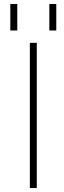

<svg xmlns="http://www.w3.org/2000/svg" viewBox="-20 -949 324 971"><path d="M130.9 2V-732.4H166V2ZM32.2 -794.9V-928.7H67.4V-794.9ZM229.5 -794.9V-928.7H264.6V-794.9Z"/></svg>

Font: Gen Shin Gothic ExtraLight
Style: Regular
Weight: 100
Designer: [Source Han Sans]
Ryoko NISHIZUKA  (kana & ideographs); Paul D. Hunt (Latin, Greek & Cyrillic); Wenlong ZHANG  (bopomofo
Version: Version 1.002.20150607